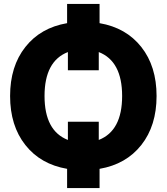

<svg xmlns="http://www.w3.org/2000/svg" viewBox="-20 -850 842 970"><path d="M483 -733Q617 -710 694 -612.5Q771 -515 771 -365Q771 -215 694 -117.5Q617 -20 483 3V100H319V3Q185 -20 108 -117.5Q31 -215 31 -365Q31 -515 108 -612.5Q185 -710 319 -733V-830H483ZM323 -143V-235H479V-143Q597 -189 597 -365Q597 -541 479 -587V-495H323V-587Q205 -541 205 -365Q205 -189 323 -143Z"/></svg>

Font: Mplus 1p ExtraBold
Style: Regular
Weight: 800
Version: Version 1.061